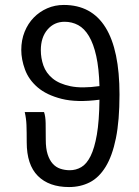

<svg xmlns="http://www.w3.org/2000/svg" viewBox="-20 -744 562 776"><path d="M145 -541Q145 -509 155.5 -479Q166 -449 192.5 -427Q219 -405 265 -395.5Q311 -386 382 -396Q380 -468 369 -517.5Q358 -567 339.5 -598Q321 -629 296 -642.5Q271 -656 241 -656Q199 -656 172 -624.5Q145 -593 145 -541ZM259 12Q178 12 133 -33Q88 -78 88 -169Q88 -212 87 -238.5Q86 -265 80 -291H158Q164 -274 164.5 -246.5Q165 -219 165 -179Q165 -144 172.5 -120.5Q180 -97 193 -82.5Q206 -68 224 -62Q242 -56 262 -56Q287 -56 308.5 -68.5Q330 -81 346 -113Q362 -145 371.5 -200Q381 -255 382 -341Q290 -329 229 -344.5Q168 -360 132 -391Q96 -422 81 -463Q66 -504 66 -542Q66 -582 79.5 -615.5Q93 -649 116.5 -673Q140 -697 171 -710.5Q202 -724 238 -724Q350 -724 406.5 -633Q463 -542 463 -362Q463 -257 448.5 -185.5Q434 -114 407 -70Q380 -26 342.5 -7Q305 12 259 12Z"/></svg>

Font: CV Source Sans
Style: Regular
Weight: 400
Designer: Paul D. Hunt
Foundry: Adobe Systems Incorporated
Version: Version 3.001